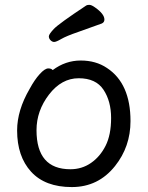

<svg xmlns="http://www.w3.org/2000/svg" viewBox="-20 -739 602 783"><path d="M267.1 -48.8Q314 -48.8 351.1 -74.5Q388.2 -100.1 410.6 -144.5Q433.1 -189 433.1 -257.8Q433.1 -326.2 402.1 -373Q371.1 -419.9 301 -419.9Q231 -419.9 179.9 -353.5Q128.9 -287.1 128.9 -208Q128.9 -48.8 267.1 -48.8ZM272.9 23.9Q164.1 23.9 106.9 -38.6Q49.8 -101.1 49.8 -207Q49.8 -289.1 101.1 -377Q121.1 -414.1 142.1 -437Q163.1 -460 176.8 -460Q189.9 -460 194.8 -453.1Q247.1 -492.2 309.1 -492.2Q371.1 -492.2 416 -461.9Q512.2 -398.9 512.2 -245.1Q512.2 -141.1 449.2 -62Q380.9 23.9 272.9 23.9ZM179.2 -590.8Q179.2 -599.1 199.2 -620.6Q219.2 -642.1 332 -716.8Q335.9 -719.2 344.2 -719.2Q353 -719.2 367.2 -709Q405.8 -682.1 405.8 -659.2Q405.8 -647.9 395 -643.1Q346.2 -625 298.1 -608.4Q250 -591.8 229.5 -579.8Q209 -567.9 200.9 -567.9Q192.9 -567.9 186 -575Q179.2 -582 179.2 -590.8Z"/></svg>

Font: LXGW WenKai Screen
Style: Regular
Weight: 400
Designer: LXGW / Fontworks Inc.
Foundry: LXGW / Fontworks Inc.
Version: Version 1.510;January 18,2025